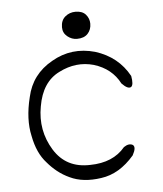

<svg xmlns="http://www.w3.org/2000/svg" viewBox="-48 -660 595 700"><g transform="rotate(-5 250.0 -310.5)"><path d="M398 -343Q369 -399 304 -419Q240 -437 177 -405Q113 -374 98 -285Q82 -198 127 -125Q171 -54 259 -57Q343 -58 387 -111Q406 -124 420 -116Q432 -107 416 -78Q362 -15 295 -6Q228 4 180 -19Q156 -30 136.5 -45.5Q117 -61 101 -80Q67 -117 55 -181Q41 -243 61 -323Q79 -405 154 -447Q228 -490 313 -466Q396 -440 436 -367Q442 -334 432 -327Q420 -320 398 -343ZM304 -570Q304 -548 290.5 -533.5Q277 -519 251 -519Q232 -519 216 -532Q200 -545 200 -566Q200 -591 216 -604.5Q232 -618 254 -618Q279 -618 291.5 -603.5Q304 -589 304 -570Z"/></g></svg>

Font: Yomogi
Style: Regular
Weight: 400
Designer: satsuyako
Foundry: satsuyako
Version: Version 3.100